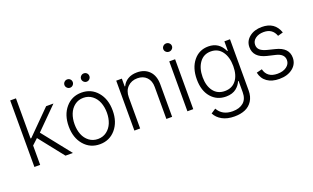

<svg xmlns="http://www.w3.org/2000/svg" viewBox="-96 -1243 3210 1972"><g transform="rotate(-20 1508.5 -257.0)"><path d="M83.5 0V-727.1H146.5V-288.6H154.3L410.2 -545.4H490.2L256.8 -312L504.4 0H423.3L209.5 -270L146.5 -211.4V0Z M706.5 -639.2Q688.5 -639.2 674.8 -652.8Q661.1 -666.5 661.1 -684.6Q661.1 -703.6 674.8 -716.8Q688.5 -730 706.5 -730Q726.1 -730 739 -717Q752 -704.1 752 -684.6Q752 -666.5 738.8 -652.8Q725.6 -639.2 706.5 -639.2ZM888.2 -639.2Q870.1 -639.2 856.4 -652.8Q842.8 -666.5 842.8 -684.6Q842.8 -703.6 856.4 -716.8Q870.1 -730 888.2 -730Q907.7 -730 920.7 -717Q933.6 -704.1 933.6 -684.6Q933.6 -666.5 920.4 -652.8Q907.2 -639.2 888.2 -639.2ZM557.1 -270Q557.1 -395.5 624.3 -474.1Q691.4 -552.7 797.4 -552.7Q903.3 -552.7 970.5 -474.1Q1037.6 -395.5 1037.6 -270Q1037.6 -145.5 970.5 -67.1Q903.3 11.2 797.4 11.2Q691.4 11.2 624.3 -67.1Q557.1 -145.5 557.1 -270ZM701.9 -77.1Q742.7 -46.4 797.4 -46.4Q852.1 -46.4 892.8 -77.1Q933.6 -107.9 953.9 -158Q974.1 -208 974.1 -270Q974.1 -332 954.1 -382.6Q934.1 -433.1 893.1 -464.4Q852.1 -495.6 797.4 -495.6Q742.7 -495.6 701.9 -464.4Q661.1 -433.1 641.1 -382.6Q621.1 -332 621.1 -270Q621.1 -208 641.1 -158Q661.1 -107.9 701.9 -77.1Z M1239.3 -340.8V0H1176.3V-545.4H1237.8V-460H1243.2Q1262.7 -502.9 1304 -527.8Q1345.2 -552.7 1403.8 -552.7Q1488.3 -552.7 1538.6 -500.7Q1588.9 -448.7 1588.9 -353.5V0H1525.9V-349.6Q1525.9 -416.5 1488.3 -455.6Q1450.7 -494.6 1387.7 -494.6Q1322.3 -494.6 1280.8 -452.9Q1239.3 -411.1 1239.3 -340.8Z M1822 -652.6Q1808.1 -639.2 1788.6 -639.2Q1769 -639.2 1755.1 -652.6Q1741.2 -666 1741.2 -684.6Q1741.2 -703.1 1755.1 -716.6Q1769 -730 1788.6 -730Q1808.1 -730 1822 -716.6Q1835.9 -703.1 1835.9 -684.6Q1835.9 -666 1822 -652.6ZM1755.9 0V-545.4H1819.8V0Z M2194.8 215.8Q2115.2 215.8 2061.3 186Q2007.3 156.2 1981.9 106.4L2033.7 72.3Q2081.5 159.2 2194.8 159.2Q2270 159.2 2313.2 121.6Q2356.4 84 2356.4 10.3V-112.8H2350.6Q2341.8 -92.3 2328.9 -74.7Q2315.9 -57.1 2296.1 -40.8Q2276.4 -24.4 2247.3 -15.1Q2218.3 -5.9 2183.1 -5.9Q2083 -5.9 2020.8 -78.1Q1958.5 -150.4 1958.5 -273.9Q1958.5 -398.4 2020.8 -475.6Q2083 -552.7 2184.1 -552.7Q2300.8 -552.7 2352.1 -441.4H2358.4V-545.4H2419.9V14.2Q2419.9 81.5 2390.1 127.7Q2360.4 173.8 2310.8 194.8Q2261.2 215.8 2194.8 215.8ZM2190.4 -63.5Q2269 -63.5 2313.2 -119.9Q2357.4 -176.3 2357.4 -275.4Q2357.4 -373.5 2313.2 -434.6Q2269 -495.6 2190.4 -495.6Q2111.3 -495.6 2066.9 -433.6Q2022.5 -371.6 2022.5 -275.4Q2022.5 -179.7 2066.7 -121.6Q2110.8 -63.5 2190.4 -63.5Z M2953.6 -425.8 2896 -409.7Q2865.2 -497.1 2769 -497.1Q2713.9 -497.1 2678.2 -470.7Q2642.6 -444.3 2642.6 -402.8Q2642.6 -367.7 2666.5 -346.2Q2690.4 -324.7 2742.2 -311.5L2824.7 -291Q2961.4 -257.3 2961.4 -147.5Q2961.4 -77.6 2905.3 -33.2Q2849.1 11.2 2759.3 11.2Q2678.7 11.2 2627 -24.9Q2575.2 -61 2561 -128.9L2621.6 -144Q2632.8 -95.7 2667.5 -70.6Q2702.1 -45.4 2758.3 -45.4Q2820.3 -45.4 2858.4 -73.5Q2896.5 -101.6 2896.5 -144.5Q2896.5 -212.4 2807.6 -233.4L2718.3 -254.4Q2579.1 -288.1 2579.1 -400.4Q2579.1 -467.3 2632.6 -510Q2686 -552.7 2769 -552.7Q2910.2 -552.7 2953.6 -425.8Z"/></g></svg>

Font: Interop Light
Style: Regular
Weight: 300
Designer: Rasmus Andersson, Google, Jang Haemin
Foundry: jhaemin
Version: Version 1.007